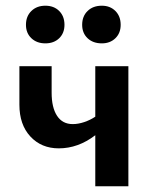

<svg xmlns="http://www.w3.org/2000/svg" viewBox="-20 -653 533 673"><path d="M71 -566Q71 -596 90 -614.5Q109 -633 139 -633Q169 -633 187.5 -614.5Q206 -596 206 -566Q206 -537 187.5 -519Q169 -501 139 -501Q109 -501 90 -519Q71 -537 71 -566ZM268 -566Q268 -596 287 -614.5Q306 -633 337 -633Q366 -633 384.5 -614.5Q403 -596 403 -566Q403 -537 384.5 -519Q366 -501 337 -501Q306 -501 287 -519Q268 -537 268 -566ZM430 -421V0H314V-179Q254 -133 186 -133Q125 -133 86.5 -174.5Q48 -216 48 -286V-421H161V-328Q161 -276 180 -247Q199 -218 235 -218Q254 -218 275 -225Q296 -232 314 -244V-421Z"/></svg>

Font: Ysabeau Infant
Style: Bold
Weight: 700
Designer: Christian Thalmann (Catharsis Fonts)
Version: Version 0.003